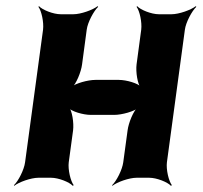

<svg xmlns="http://www.w3.org/2000/svg" viewBox="-20 -574 654 620"><path d="M519 -50 577 -478C580 -502 600 -539 614 -552L612 -554C597 -542 558 -528 534 -528H493C469 -528 434 -542 423 -554L421 -552C431 -539 439 -502 436 -478L421 -366C418 -342 424 -302 435 -290L437 -292C427 -305 388 -316 364 -316H288C264 -316 223 -305 209 -292L211 -290C226 -302 242 -342 245 -366L260 -478C263 -502 283 -539 297 -552L295 -554C280 -542 241 -528 217 -528H176C152 -528 117 -542 106 -554L104 -552C114 -539 122 -502 119 -478L61 -50C58 -26 39 11 25 24L26 26C41 14 80 0 104 0H145C169 0 204 14 215 26L218 24C208 11 199 -26 202 -50L216 -153C219 -177 213 -217 202 -229L200 -227C210 -214 249 -203 273 -203H349C373 -203 414 -214 428 -227L426 -229C411 -217 395 -177 392 -153L378 -50C375 -26 356 11 342 24L343 26C358 14 397 0 421 0H462C486 0 521 14 532 26L535 24C525 11 516 -26 519 -50Z"/></svg>

Font: Asimov
Style: EdgeIt
Weight: 500
Designer: Google
Version: Version 2.000980: 2014